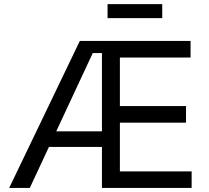

<svg xmlns="http://www.w3.org/2000/svg" viewBox="-20 -930 1034 950"><path d="M25.4 0 375 -727.5H922.9V-645.5H573.2V-405.3H900.4V-323.2H573.2V-82H928.2V0H484.4V-203.1H222.2L127.4 0ZM258.3 -280.3H484.4V-667.5H439ZM782.7 -909.7V-840.3H512.2V-909.7Z"/></svg>

Font: Inter
Style: Regular
Weight: 400
Designer: Rasmus Andersson
Foundry: rsms
Version: Version 4.001;git-9221beed3